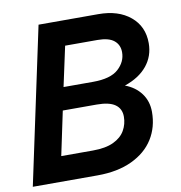

<svg xmlns="http://www.w3.org/2000/svg" viewBox="-80 -763 786 835"><g transform="rotate(-10 312.5 -345.0)"><path d="M-2 0 145 -690H409Q497 -690 550 -646Q603 -602 603 -528Q603 -471 568.5 -428.5Q534 -386 469 -364Q514 -347 539.5 -312.5Q565 -278 565 -231Q565 -164 532.5 -112Q500 -60 436.5 -30Q373 0 284 0ZM143 -110H283Q339 -110 374 -126.5Q409 -143 425 -171Q441 -199 441 -232Q441 -267 415 -285.5Q389 -304 334 -304H184ZM205 -404H335Q413 -404 447.5 -435.5Q482 -467 482 -509Q482 -542 458.5 -561Q435 -580 386 -580H243Z"/></g></svg>

Font: Radio Canada Big Medium
Style: Italic
Weight: 500
Italic angle: -12°
Designer: Étienne Aubert Bonn
Foundry: Coppers and Brasses
Version: Version 1.001